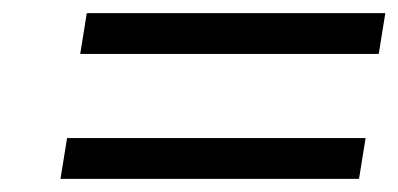

<svg xmlns="http://www.w3.org/2000/svg" viewBox="-20 -430 606 292"><path d="M526 -158 536 -220H82L72 -158ZM556 -348 566 -410H112L102 -348Z"/></svg>

Font: Charger Pro
Style: LitExtObl
Weight: 300
Designer: Jasper
Foundry: Cannot Into Space Fonts
Version: Version 1.09